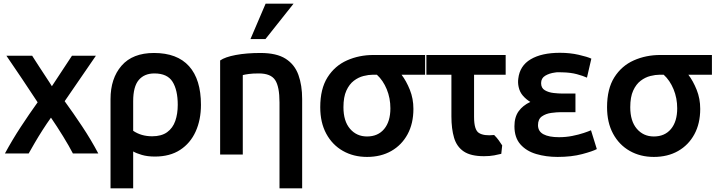

<svg xmlns="http://www.w3.org/2000/svg" viewBox="-20 -834 3920 1051"><path d="M259 -190Q292 -142 325.5 -87.5Q359 -33 379 6H518Q479 -68 429.5 -142.5Q380 -217 334 -280L505 -529H374L264 -362Q261 -367 250.5 -383.5Q240 -400 225 -422.5Q210 -445 195.5 -467.5Q181 -490 170 -507Q159 -524 156 -529H15Q102 -402 186 -274Q140 -210 93.5 -139Q47 -68 7 6H137Q151 -19 170.5 -52.5Q190 -86 213 -122Q236 -158 259 -190Z M828 23Q910 23 966 -13.5Q1022 -50 1051 -114Q1080 -178 1080 -260Q1080 -399 1015 -471.5Q950 -544 823 -544Q706 -544 645.5 -474.5Q585 -405 585 -291V197H709V-5Q726 5 756.5 14Q787 23 828 23ZM709 -280Q709 -360 739.5 -396Q770 -432 825 -432Q896 -432 924.5 -386.5Q953 -341 953 -260Q953 -211 939.5 -172Q926 -133 895 -110.5Q864 -88 813 -88Q753 -88 709 -118Z M1185 12H1309V-423Q1320 -426 1341.5 -429Q1363 -432 1397 -432Q1462 -432 1486 -396Q1510 -360 1510 -273V197H1634V-292Q1634 -367 1613.5 -424Q1593 -481 1543.5 -512.5Q1494 -544 1406 -544Q1329 -544 1270.5 -533Q1212 -522 1185 -503ZM1433 -620 1587 -814H1434L1351 -620Z M2243 -238Q2243 -294 2223.5 -342.5Q2204 -391 2178 -425H2307V-533H2024Q1946 -533 1879.5 -503.5Q1813 -474 1773 -411Q1733 -348 1733 -247Q1733 -163 1766 -102Q1799 -41 1857 -8Q1915 25 1989 25Q2065 25 2122 -7.5Q2179 -40 2211 -99Q2243 -158 2243 -238ZM2117 -241Q2117 -169 2083 -128Q2049 -87 1989 -87Q1932 -87 1896 -129Q1860 -171 1860 -247Q1860 -303 1876 -338Q1892 -373 1917 -392Q1942 -411 1970 -418Q1998 -425 2021 -425H2043Q2077 -394 2097 -345.5Q2117 -297 2117 -241Z M2729 -38Q2720 -52 2710 -66Q2700 -80 2685 -95Q2629 -89 2602 -106Q2575 -122 2575 -194V-425H2748V-533H2314V-425H2451V-197Q2451 -129 2465.5 -80Q2480 -31 2518.5 -5Q2557 21 2629 21Q2661 21 2685 16.5Q2709 12 2724 8Z M3040 -83Q2985 -83 2955 -99Q2925 -115 2925 -149Q2925 -182 2946.5 -197Q2968 -212 2998 -216Q3028 -220 3051 -220H3130V-322H3055Q3037 -322 3010 -325Q2983 -328 2962.5 -340Q2942 -352 2942 -379Q2942 -406 2964.5 -419.5Q2987 -433 3018 -437Q3028 -439 3038.5 -438.5Q3049 -438 3060 -438Q3104 -437 3137.5 -428Q3171 -419 3193 -409L3217 -513Q3196 -523 3148 -534Q3100 -545 3045 -545Q2945 -545 2885 -509.5Q2825 -474 2817 -403Q2814 -381 2819 -358Q2825 -330 2842.5 -310Q2860 -290 2883 -276Q2842 -257 2819 -225Q2796 -193 2796 -143Q2796 -81 2828.5 -44Q2861 -7 2915 9Q2969 25 3032 25Q3109 25 3167 9.5Q3225 -6 3247 -18L3215 -121Q3202 -115 3175 -106Q3148 -97 3113 -90Q3078 -83 3040 -83Z M3813 -238Q3813 -294 3793.5 -342.5Q3774 -391 3748 -425H3877V-533H3594Q3516 -533 3449.5 -503.5Q3383 -474 3343 -411Q3303 -348 3303 -247Q3303 -163 3336 -102Q3369 -41 3427 -8Q3485 25 3559 25Q3635 25 3692 -7.5Q3749 -40 3781 -99Q3813 -158 3813 -238ZM3687 -241Q3687 -169 3653 -128Q3619 -87 3559 -87Q3502 -87 3466 -129Q3430 -171 3430 -247Q3430 -303 3446 -338Q3462 -373 3487 -392Q3512 -411 3540 -418Q3568 -425 3591 -425H3613Q3647 -394 3667 -345.5Q3687 -297 3687 -241Z"/></svg>

Font: Repo DemiBold
Style: Regular
Weight: 600
Designer: Stefan Peev
Foundry: Context Ltd
Version: Version 1.502